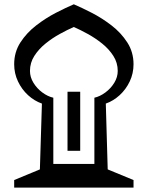

<svg xmlns="http://www.w3.org/2000/svg" viewBox="-20 -859 676 879"><path d="M44.9 0V-34.7L162.6 -83.5L171.9 -384.8Q137.2 -397 108.4 -423.3Q79.6 -449.7 62.3 -486.3Q44.9 -522.9 44.9 -564.9Q44.9 -620.6 73.5 -664.8Q102.1 -709 145.8 -742.7Q189.5 -776.4 235.8 -800.3Q282.2 -824.2 317.9 -839.4Q353.5 -824.2 400.1 -800.3Q446.8 -776.4 490.5 -742.7Q534.2 -709 562.7 -664.8Q591.3 -620.6 591.3 -564.9Q591.3 -522.9 574 -486.3Q556.6 -449.7 527.8 -423.3Q499 -397 464.4 -384.8L473.1 -83.5L591.3 -34.7V0ZM412.1 -108.4V-411.6Q438 -417.5 462.6 -435.8Q487.3 -454.1 503.2 -480Q519 -505.9 519 -534.2Q519 -571.8 499 -603Q479 -634.3 447.8 -659.4Q416.5 -684.6 381.8 -703.6Q347.2 -722.7 317.9 -735.4Q288.6 -722.7 253.9 -703.6Q219.2 -684.6 188.2 -659.4Q157.2 -634.3 137.2 -603Q117.2 -571.8 117.2 -534.2Q117.2 -505.9 133.1 -480Q148.9 -454.1 173.6 -435.8Q198.2 -417.5 224.1 -411.6V-108.4ZM289.1 -439H347.2V-168.5H289.1Z"/></svg>

Font: Pinar-DS1-FD ExtraBold
Style: Regular
Weight: 800
Designer: Amin Abedi
Version: Version 2.000